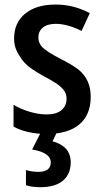

<svg xmlns="http://www.w3.org/2000/svg" viewBox="-20 -570 448 831"><path d="M180.2 9.8Q139.2 9.8 102.5 1.5Q65.9 -6.8 38.6 -22V-116.7Q68.8 -98.1 107.9 -86.4Q147 -74.7 181.6 -74.7Q224.1 -74.7 246.1 -93.3Q268.1 -111.8 268.1 -143.6Q268.1 -164.1 255.9 -179.9Q243.7 -195.8 221.7 -210.2Q199.7 -224.6 170.4 -239.7Q140.1 -256.3 119.9 -270.3Q99.6 -284.2 86.4 -298.3Q73.2 -312.5 64 -329.1Q53.2 -344.7 47.1 -363Q41 -381.3 41 -403.3Q41 -471.7 88.9 -511Q136.7 -550.3 221.2 -550.3Q260.7 -550.3 297.1 -541Q333.5 -531.7 368.7 -513.2L333 -436Q303.2 -451.2 274.9 -459Q246.6 -466.8 221.7 -466.8Q185.5 -466.8 165.8 -450.9Q146 -435.1 146 -407.2Q146 -396.5 149.9 -386.5Q153.8 -376.5 161.1 -367.7Q174.8 -354 195.1 -341.6Q215.3 -329.1 242.7 -314.9Q289.6 -291.5 317.6 -270.3Q345.7 -249 360.4 -215.8Q372.6 -188 372.6 -150.9Q372.6 -73.7 324 -32Q275.4 9.8 180.2 9.8ZM154.8 240.2Q115.2 240.2 92.3 231.4V166Q118.2 173.8 146.5 173.8Q173.3 173.8 186.5 163.3Q199.7 152.8 199.7 133.3Q199.7 111.3 179 97.4Q158.2 83.5 119.1 77.1L158.2 0H227.5L207.5 41.5Q245.6 51.8 265.9 74.5Q286.1 97.2 286.1 132.3Q286.1 183.6 252.4 211.9Q218.8 240.2 154.8 240.2Z"/></svg>

Font: Open Sans
Style: Regular
Weight: 600
Width: 3
Foundry: Ascender Corporation
Version: Version 1.000